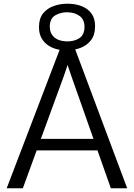

<svg xmlns="http://www.w3.org/2000/svg" viewBox="-20 -1014 720 1034"><path d="M103 0H16L303 -751H384L665 0H577L505 -204H177.5ZM324 -605 200 -266H483.5L364 -605L344 -664ZM339 -743Q270 -743 229.2 -777.5Q188.5 -812 190 -871Q190.5 -916 213 -943Q235.5 -970 270.2 -982Q305 -994 342 -994Q411 -994 452 -962.5Q493 -931 492 -870Q491.5 -825.5 470 -797.5Q448.5 -769.5 413.8 -756.2Q379 -743 339 -743ZM340 -791Q380 -790.5 407.5 -808.5Q435 -826.5 435 -870Q435 -908.5 408.8 -928Q382.5 -947.5 341 -948Q307.5 -948 278.2 -931.8Q249 -915.5 248 -871Q248 -834.5 272.2 -813.2Q296.5 -792 340 -791Z"/></svg>

Font: Merriweather Sans Light
Style: Regular
Weight: 300
Designer: Eben Sorkin
Foundry: Eben Sorkin
Version: Version 2.001; ttfautohint (v1.8.3)